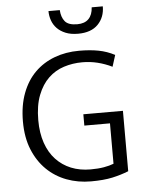

<svg xmlns="http://www.w3.org/2000/svg" viewBox="-58 -892 715 947"><g transform="rotate(-5 299.5 -418.5)"><path d="M351 -638Q405 -638 447 -630Q489 -622 527 -602L509 -545Q474 -562 437.5 -571Q401 -580 362 -580Q314 -580 270.5 -566Q227 -552 194 -520.5Q161 -489 141 -438Q121 -387 121 -314Q121 -251 138 -201.5Q155 -152 186.5 -118.5Q218 -85 261 -67.5Q304 -50 357 -50Q395 -50 423.5 -55Q452 -60 472 -68V-268H345V-324H541V-25Q504 -10 460.5 -0.5Q417 9 354 9Q290 9 234 -12Q178 -33 136 -74Q94 -115 69.5 -175Q45 -235 45 -314Q45 -393 68 -454Q91 -515 132 -555.5Q173 -596 229 -617Q285 -638 351 -638ZM274 -846Q276 -811 293 -790Q310 -769 354 -769Q391 -769 410.5 -789Q430 -809 432 -846H487Q487 -792 453 -757Q419 -722 354 -722Q318 -722 292.5 -732.5Q267 -743 250.5 -760Q234 -777 226 -799.5Q218 -822 218 -846Z"/></g></svg>

Font: Mukta Vaani Light
Style: Regular
Weight: 300
Designer: Noopur Datye, Girish Dalvi, Yashodeep Gholap, Pallavi Karambelkar
Foundry: Ek Type
Version: Version 2.538;PS 1.000;hotconv 16.6.51;makeotf.lib2.5.65220;